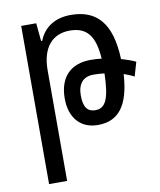

<svg xmlns="http://www.w3.org/2000/svg" viewBox="-83 -568 723 869"><g transform="rotate(-10 278.5 -133.5)"><path d="M72 235H155V-274C155 -377 204 -433 284 -433C364 -433 398 -387 405 -283C388 -285 371 -286 354 -286C263 -286 209 -232 209 -134C209 -45 257 10 337 10C430 10 482 -51 491 -197C508 -191 524 -185 538 -177L557 -242C538 -251 515 -259 491 -266C485 -431 421 -502 301 -502C226 -502 176 -466 154 -409H149L141 -492H72ZM283 -135C283 -188 308 -218 355 -218C371 -218 388 -217 406 -215C403 -101 385 -58 337 -58C300 -58 283 -82 283 -135Z"/></g></svg>

Font: Noto Sans Armenian Condensed
Style: Regular
Weight: 400
Width: 3
Designer: Monotype Design Team
Foundry: Monotype Imaging Inc.
Version: Version 2.008